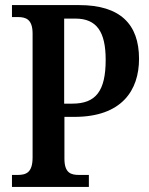

<svg xmlns="http://www.w3.org/2000/svg" viewBox="-20 -734 584 754"><path d="M27 0H329V-47H291C259 -47 233 -54 233 -111V-275H272C458 -275 526 -379 526 -503C526 -639 452 -714 291 -714H27V-667H50C81 -667 108 -659 108 -602V-116C108 -55 82 -47 48 -47H27ZM264 -327H232V-661H276C360 -661 395 -609 395 -499C395 -376 356 -327 264 -327Z"/></svg>

Font: Noto Serif Sinhala Condensed SemiBold
Style: Regular
Weight: 600
Width: 3
Designer: Jelle Bosma - Monotype Design Team
Foundry: Monotype Imaging Inc.
Version: Version 2.007